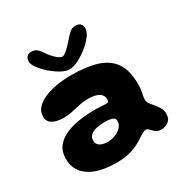

<svg xmlns="http://www.w3.org/2000/svg" viewBox="-173 -843 1017 1050"><g transform="rotate(-30 335.5 -318.0)"><path d="M264 63Q221.5 63 180.5 55.2Q139.5 47.5 106.8 29.2Q74 11 54.5 -19.5Q35 -50 35 -95Q35 -139.5 57.8 -169Q80.5 -198.5 119 -216Q157.5 -233.5 206.2 -240.8Q255 -248 307 -248Q320 -248 333 -247.2Q346 -246.5 357 -245.8Q368 -245 374.5 -245Q386 -245 390.2 -248.8Q394.5 -252.5 394.5 -261.5Q394.5 -271 392 -278.5Q389.5 -286 385 -292Q380.5 -298 374 -302Q362 -310.5 343.5 -314.5Q325 -318.5 303 -318.5Q275 -318.5 247.5 -312.5Q220 -306.5 193.2 -300.5Q166.5 -294.5 139.5 -294.5Q93.5 -294.5 68 -309.8Q42.5 -325 42.5 -357Q42.5 -387 63 -409.8Q83.5 -432.5 118.5 -447.2Q153.5 -462 197.2 -469.2Q241 -476.5 287 -476.5Q382.5 -476.5 448 -456.5Q513.5 -436.5 547.8 -387.8Q582 -339 582 -253Q582 -234 580.2 -219.5Q578.5 -205 576.2 -194.2Q574 -183.5 572.2 -175Q570.5 -166.5 570.5 -159Q570.5 -145 580.2 -131.5Q590 -118 602.8 -103.5Q615.5 -89 625 -72Q634.5 -55 634.5 -33.5Q634.5 -2 614.2 13Q594 28 567.5 28Q546.5 28 534 17.5Q521.5 7 512.5 -3.5Q503.5 -14 492.5 -14Q484.5 -14 474.8 -9Q465 -4 452 5Q436.5 15.5 411.8 29.2Q387 43 351 53Q315 63 264 63ZM281 -60Q299.5 -60 317.5 -65.2Q335.5 -70.5 350.5 -80.2Q365.5 -90 374.5 -103.5Q383.5 -117 383.5 -133.5Q383.5 -146 375.5 -152Q367.5 -158 352.2 -160.5Q337 -163 315 -163Q290 -163 267 -157.8Q244 -152.5 229.2 -140Q214.5 -127.5 214.5 -105.5Q214.5 -89.5 223.2 -79.5Q232 -69.5 247 -64.8Q262 -60 281 -60ZM298.5 -508Q275.5 -508 246 -524.2Q216.5 -540.5 189 -564.8Q161.5 -589 143.2 -613.8Q125 -638.5 125 -656.5Q125 -675.5 135.5 -686Q146 -696.5 163.5 -696.5Q186.5 -696.5 200.2 -683.8Q214 -671 227.5 -649.5Q236.5 -635.5 249.8 -621.2Q263 -607 276.5 -597.5Q290 -588 298.5 -588Q307.5 -588 321.5 -598.8Q335.5 -609.5 350.2 -625Q365 -640.5 377 -654.5Q394 -675 408.5 -687Q423 -699 444.5 -699Q484.5 -699 484.5 -658.5Q484.5 -639 465.5 -613.2Q446.5 -587.5 416.8 -563.8Q387 -540 355.2 -524Q323.5 -508 298.5 -508Z"/></g></svg>

Font: Gluten
Style: Bold
Weight: 700
Designer: Tyler Finck
Foundry: Etcetera Type Company
Version: Version 1.204